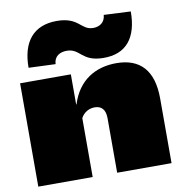

<svg xmlns="http://www.w3.org/2000/svg" viewBox="-92 -956 997 1043"><g transform="rotate(-10 406.0 -434.5)"><path d="M35 0H335V-325C352 -357 382 -371 411 -371C447 -371 470 -350 470 -301V0H770V-357C770 -512 699 -587 568 -587C455 -587 357 -533 317 -404H315V-570H35ZM95 -645 243 -639C245 -683 278 -700 315 -700C390 -700 384 -628 504 -627C631 -625 695 -705 695 -850L547 -857C544 -814 512 -797 479 -797C410 -797 413 -869 289 -869C162 -869 95 -789 95 -645Z"/></g></svg>

Font: Mattone Black
Style: Regular
Weight: 900
Width: 6
Designer: Nunzio Mazzaferro
Foundry: Collletttivo
Version: Version 2.000;Glyphs 3.2 (3217)